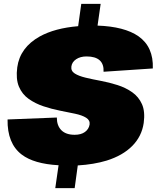

<svg xmlns="http://www.w3.org/2000/svg" viewBox="-20 -845 808 990"><path d="M399 -825H499L483 -713Q622 -708 694 -658Q772 -603 768 -492L514 -475Q516 -514 494 -534Q472 -554 426 -554Q394 -554 372.5 -539.5Q351 -525 348 -502Q345 -479 365.5 -466Q386 -453 421.5 -444.5Q457 -436 500 -428Q543 -420 585.5 -406.5Q628 -393 661.5 -369.5Q695 -346 712 -308Q729 -270 721 -211Q711 -142 662 -92.5Q613 -43 530 -17Q464 3 381 8L365 125H265L282 7Q155 0 92 -48Q17 -105 19 -229L273 -239Q273 -197 296.5 -173.5Q320 -150 365 -150Q398 -150 418 -164.5Q438 -179 442 -203Q445 -225 424 -238Q403 -251 367.5 -258.5Q332 -266 289 -274.5Q246 -283 204 -297Q162 -311 128 -335Q94 -359 77.5 -398.5Q61 -438 69 -498Q83 -600 185 -657Q263 -700 383 -710Z"/></svg>

Font: Pathway Extreme 8pt Thin 12pt Black
Style: Italic
Weight: 900
Italic angle: -8°
Version: Version 1.001;gftools[0.9.26]